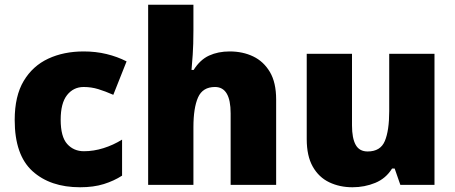

<svg xmlns="http://www.w3.org/2000/svg" viewBox="-20 -780 1919 810"><path d="M318 10Q192 10 117 -58Q42 -126 42 -274Q42 -375 80 -438.5Q118 -502 183.5 -532.5Q249 -563 333 -563Q384 -563 429.5 -552Q475 -541 514 -521L458 -380Q424 -395 394.5 -404Q365 -413 333 -413Q290 -413 263 -379Q236 -345 236 -275Q236 -203 263.5 -172.5Q291 -142 334 -142Q375 -142 416.5 -155Q458 -168 495 -191V-39Q461 -17 418 -3.5Q375 10 318 10Z M796 -652Q796 -591 793 -549Q790 -507 788 -485H797Q824 -528 862 -545.5Q900 -563 949 -563Q1004 -563 1048 -542Q1092 -521 1118.5 -476.5Q1145 -432 1145 -360V0H953V-302Q953 -413 887 -413Q835 -413 815.5 -369Q796 -325 796 -243V0H605V-760H796Z M1813 -553V0H1669L1645 -69H1634Q1608 -27 1563 -8.5Q1518 10 1467 10Q1413 10 1369 -11Q1325 -32 1299.5 -77Q1274 -122 1274 -193V-553H1465V-251Q1465 -197 1480.5 -169Q1496 -141 1531 -141Q1585 -141 1603.5 -185Q1622 -229 1622 -311V-553Z"/></svg>

Font: Noto Kufi Arabic Black
Style: Regular
Weight: 900
Designer: Monotype Design Team, David Williams, Khaled Hosny
Foundry: Google LLC
Version: Version 2.109; ttfautohint (v1.8.4.7-5d5b)